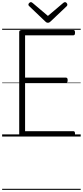

<svg xmlns="http://www.w3.org/2000/svg" viewBox="-20 -1279 776 1799"><path d="M187 0Q173 0 166.5 -5.5Q160 -11 160 -23V-979Q160 -989 167 -993.5Q174 -998 188 -998H667Q675 -998 679 -992.5Q683 -987 683 -973Q683 -959 679 -953.5Q675 -948 667 -948H215V-552H597Q605 -552 609.5 -546.5Q614 -541 614 -528Q614 -514 609.5 -508Q605 -502 597 -502H215V-50H667Q675 -50 679 -44.5Q683 -39 683 -25Q683 -11 679 -5.5Q675 0 667 0ZM589 -1259Q597 -1259 604 -1251.5Q611 -1244 611 -1235Q611 -1232 610 -1229Q609 -1226 606 -1222L454 -1078Q448 -1073 443 -1069.5Q438 -1066 429 -1066Q420 -1066 414.5 -1069.5Q409 -1073 404 -1078L252 -1223Q248 -1227 247 -1230Q246 -1233 246 -1235Q246 -1244 254 -1251.5Q262 -1259 269 -1259Q274 -1259 277.5 -1256.5Q281 -1254 286 -1251L429 -1130L572 -1251Q576 -1254 580 -1256.5Q584 -1259 589 -1259ZM0 490H736V500H0ZM0 -20H736V0H0ZM0 -505H736V-500H0ZM0 -1010H736V-1000H0Z"/></svg>

Font: Playwrite NG Modern Guides
Style: Regular
Weight: 400
Designer: Veronika Burian, José Scaglione
Foundry: TypeTogether
Version: Version 1.003